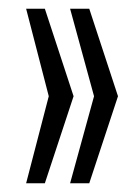

<svg xmlns="http://www.w3.org/2000/svg" viewBox="-20 -530 314 441"><path d="M40 -109 92 -309 40 -510H83L149 -309L83 -109ZM141 -109 196 -309 141 -510H185L251 -309L185 -109Z"/></svg>

Font: Saira UltraCondensed
Style: Regular
Weight: 400
Width: 1
Designer: Hector Gatti with collaboration of the Omnibus-Type team
Foundry: Omnibus-Type
Version: Version 1.101